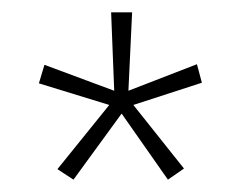

<svg xmlns="http://www.w3.org/2000/svg" viewBox="-20 -780 391 311"><path d="M194 -760H160L165 -633L52 -675L43 -645L157 -610L73 -506L99 -489L177 -596L252 -489L278 -507L196 -610L307 -646L299 -676L188 -633Z"/></svg>

Font: Noto Sans Thai Looped ExtraCondensed ExtraLight
Style: Regular
Weight: 200
Width: 2
Designer: Sasikarn Vongin, Ben Mitchell
Foundry: The Fontpad Ltd
Version: Version 1.001